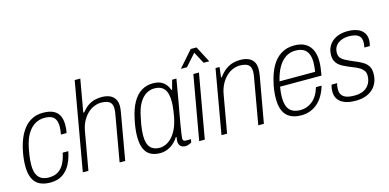

<svg xmlns="http://www.w3.org/2000/svg" viewBox="-69 -1116 3087 1522"><g transform="rotate(-15 1474.0 -355.5)"><path d="M193 12Q142 12 106 -6Q70 -24 51.5 -63.5Q33 -103 33 -165Q33 -190 35.5 -216.5Q38 -243 43 -270Q54 -332 73.5 -381Q93 -430 122 -465.5Q151 -501 190 -519.5Q229 -538 277 -538Q330 -538 362.5 -521.5Q395 -505 409.5 -474.5Q424 -444 424 -400Q424 -386 422.5 -368.5Q421 -351 417 -334H371Q374 -349 376 -366.5Q378 -384 378 -397Q378 -432 367.5 -454Q357 -476 334.5 -486Q312 -496 276 -496Q237 -496 201 -475.5Q165 -455 138 -411Q111 -367 97 -296Q91 -266 87.5 -242.5Q84 -219 82.5 -199Q81 -179 81 -161Q81 -115 94 -86Q107 -57 132 -43.5Q157 -30 192 -30Q238 -30 269 -50Q300 -70 319 -107Q338 -144 347 -192H393Q383 -137 359.5 -90.5Q336 -44 295.5 -16Q255 12 193 12Z M461 0 588 -723H634L587 -456H594Q619 -487 645 -505Q671 -523 699 -530.5Q727 -538 757 -538Q794 -538 821.5 -527Q849 -516 865 -492Q881 -468 881 -429Q881 -419 879.5 -407.5Q878 -396 876 -383L809 0H763L830 -382Q832 -393 833 -403Q834 -413 834 -422Q834 -451 823 -467Q812 -483 791 -489.5Q770 -496 742 -496Q715 -496 686 -484.5Q657 -473 631.5 -449Q606 -425 587.5 -389.5Q569 -354 561 -307L507 0Z M1095 12Q1048 12 1015.5 -6Q983 -24 966.5 -62.5Q950 -101 950 -161Q950 -194 954.5 -230Q959 -266 967 -301Q983 -380 1012.5 -433Q1042 -486 1084 -512Q1126 -538 1178 -538Q1213 -538 1238 -528Q1263 -518 1280.5 -498Q1298 -478 1308 -449H1314L1335 -526H1370L1350 -410Q1346 -384 1338.5 -343Q1331 -302 1322.5 -256Q1314 -210 1307 -167.5Q1300 -125 1295.5 -94.5Q1291 -64 1291 -55Q1291 -44 1296 -38Q1301 -32 1314 -32H1357L1352 -5Q1342 0 1329 5Q1316 10 1302 10Q1276 10 1262 -3.5Q1248 -17 1247 -44Q1247 -51 1248.5 -59.5Q1250 -68 1251 -77L1246 -80Q1219 -36 1179 -12Q1139 12 1095 12ZM1101 -30Q1124 -30 1149.5 -40.5Q1175 -51 1199.5 -75.5Q1224 -100 1243.5 -141Q1263 -182 1274 -241Q1278 -267 1281.5 -288Q1285 -309 1286 -327.5Q1287 -346 1287 -362Q1287 -406 1276 -436Q1265 -466 1241 -481Q1217 -496 1180 -496Q1144 -496 1112.5 -477Q1081 -458 1056 -416Q1031 -374 1018 -305Q1011 -274 1006.5 -247.5Q1002 -221 1000 -199Q998 -177 998 -157Q998 -90 1024.5 -60Q1051 -30 1101 -30Z M1416 0 1509 -526H1555L1462 0ZM1424 -591 1540 -723H1588L1657 -591H1611L1549 -707H1577L1474 -591Z M1599 0 1691 -526H1724L1714 -443H1720Q1748 -481 1777 -501.5Q1806 -522 1835.5 -530Q1865 -538 1895 -538Q1932 -538 1960 -527Q1988 -516 2003.5 -492Q2019 -468 2019 -429Q2019 -419 2018 -407.5Q2017 -396 2015 -383L1947 0H1901L1968 -382Q1970 -393 1971 -403.5Q1972 -414 1972 -422Q1972 -451 1961 -467Q1950 -483 1929 -489.5Q1908 -496 1880 -496Q1853 -496 1824.5 -484.5Q1796 -473 1770.5 -449Q1745 -425 1726 -389.5Q1707 -354 1699 -307L1645 0Z M2253 12Q2199 12 2162.5 -7.5Q2126 -27 2108 -66.5Q2090 -106 2090 -165Q2090 -200 2094.5 -236.5Q2099 -273 2108 -306Q2124 -375 2153.5 -427Q2183 -479 2229 -508.5Q2275 -538 2339 -538Q2394 -538 2429.5 -517Q2465 -496 2482.5 -457.5Q2500 -419 2500 -364Q2500 -338 2496 -309Q2492 -280 2487 -251H2147Q2143 -228 2141 -207Q2139 -186 2139 -167Q2139 -118 2152 -88Q2165 -58 2192 -44Q2219 -30 2257 -30Q2283 -30 2307.5 -38.5Q2332 -47 2354 -64.5Q2376 -82 2393 -109.5Q2410 -137 2421 -174H2467Q2454 -129 2433.5 -94.5Q2413 -60 2386 -36.5Q2359 -13 2325.5 -0.5Q2292 12 2253 12ZM2154 -293H2446Q2449 -314 2451 -333Q2453 -352 2453 -370Q2453 -411 2440.5 -439.5Q2428 -468 2402.5 -482Q2377 -496 2335 -496Q2291 -496 2254.5 -471Q2218 -446 2193 -400.5Q2168 -355 2154 -293Z M2697 12Q2658 12 2628.5 4Q2599 -4 2578.5 -19Q2558 -34 2547.5 -56Q2537 -78 2537 -107Q2537 -119 2539 -133.5Q2541 -148 2545 -161H2591Q2587 -148 2585.5 -135Q2584 -122 2584 -111Q2584 -82 2597.5 -64Q2611 -46 2637 -38Q2663 -30 2702 -30Q2733 -30 2758.5 -38.5Q2784 -47 2802 -63.5Q2820 -80 2830 -103.5Q2840 -127 2840 -158Q2840 -181 2828.5 -197.5Q2817 -214 2798 -225.5Q2779 -237 2755.5 -246.5Q2732 -256 2708 -266Q2688 -275 2669 -284.5Q2650 -294 2635 -307.5Q2620 -321 2611 -340Q2602 -359 2602 -387Q2602 -424 2615.5 -452Q2629 -480 2653 -499.5Q2677 -519 2708.5 -528.5Q2740 -538 2777 -538Q2809 -538 2836 -531.5Q2863 -525 2883 -511Q2903 -497 2914 -475.5Q2925 -454 2925 -425Q2925 -414 2923 -402.5Q2921 -391 2918 -378H2873Q2876 -395 2877 -404Q2878 -413 2878 -420Q2878 -451 2864 -467.5Q2850 -484 2826.5 -490Q2803 -496 2776 -496Q2750 -496 2727.5 -489.5Q2705 -483 2687.5 -470Q2670 -457 2660.5 -438Q2651 -419 2651 -394Q2651 -368 2663 -352.5Q2675 -337 2694.5 -327Q2714 -317 2737 -306Q2763 -295 2789.5 -283.5Q2816 -272 2839 -257.5Q2862 -243 2876 -220Q2890 -197 2890 -160Q2890 -122 2877 -90Q2864 -58 2839 -35Q2814 -12 2778.5 0Q2743 12 2697 12Z"/></g></svg>

Font: Archivo SemiCondensed Thin
Style: Italic
Weight: 250
Width: 4
Italic angle: -10°
Designer: Hector Gatti
Foundry: Omnibus-Type
Version: Version 2.001